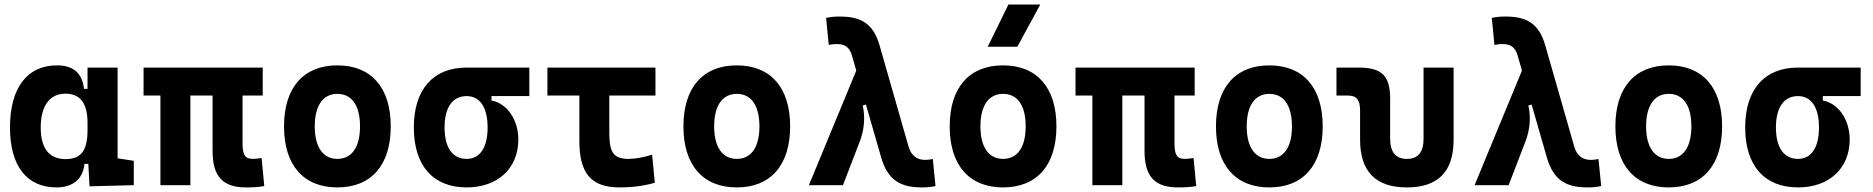

<svg xmlns="http://www.w3.org/2000/svg" viewBox="-20 -815 8243 845"><path d="M228.5 9.8C298.3 9.8 345.2 -24.9 351.6 -93.8H368.7L374 4.9L568.8 0V-107.4L497.6 -118.2V-517.6H365.2V-423.8H349.6C342.3 -493.2 302.7 -527.3 230.5 -527.3C99.1 -527.3 23.9 -427.7 23.9 -253.9C23.9 -84 98.6 9.8 228.5 9.8ZM365.2 -242.7C365.2 -157.2 340.3 -114.7 269 -114.7C196.8 -114.7 159.2 -161.6 159.2 -253.9C159.2 -349.1 198.7 -402.8 268.1 -402.8C333 -402.8 365.2 -360.4 365.2 -274.9Z M1063.5 9.8C1098.1 9.8 1115.7 8.3 1143.1 3.9L1131.3 -119.6C1115.2 -117.2 1104 -115.7 1092.8 -115.7C1054.7 -115.7 1047.4 -137.7 1047.4 -189V-394.5H1136.2V-517.6H611.8V-394.5H686V0H817.9V-394.5H915.5V-151.4C915.5 -38.6 959.5 9.8 1063.5 9.8Z M1464.8 9.8C1613.8 9.8 1699.7 -87.9 1699.7 -258.8C1699.7 -429.7 1613.8 -527.3 1464.8 -527.3C1315.9 -527.3 1230 -429.7 1230 -258.8C1230 -87.9 1315.9 9.8 1464.8 9.8ZM1464.8 -115.7C1401.9 -115.7 1365.2 -167.5 1365.2 -258.8C1365.2 -350.6 1401.9 -401.9 1464.8 -401.9C1528.3 -401.9 1564.5 -350.6 1564.5 -258.8C1564.5 -167.5 1528.3 -115.7 1464.8 -115.7Z M2033.7 9.8C2170.9 9.8 2261.2 -74.2 2261.2 -201.2C2261.2 -289.1 2210.4 -360.8 2143.1 -372.6V-392.1H2309.6V-517.6H2033.7C1886.2 -517.6 1801.3 -421.4 1801.3 -253.9C1801.3 -85.9 1886.2 9.8 2033.7 9.8ZM2033.7 -115.7C1971.7 -115.7 1936.5 -165.5 1936.5 -253.9C1936.5 -342.3 1971.7 -392.1 2033.7 -392.1C2092.3 -392.1 2126 -342.3 2126 -253.9C2126 -165.5 2092.3 -115.7 2033.7 -115.7Z M2707 9.8C2759.8 9.8 2811.5 3.9 2861.8 -10.7L2850.1 -134.3C2810.5 -121.6 2772.9 -115.7 2746.1 -115.7C2674.8 -115.7 2661.6 -150.9 2661.6 -232.9V-394.5H2864.7V-517.6H2389.2V-394.5H2529.8V-195.3C2529.8 -51.8 2581.5 9.8 2707 9.8Z M3222.7 9.8C3371.6 9.8 3457.5 -87.9 3457.5 -258.8C3457.5 -429.7 3371.6 -527.3 3222.7 -527.3C3073.7 -527.3 2987.8 -429.7 2987.8 -258.8C2987.8 -87.9 3073.7 9.8 3222.7 9.8ZM3222.7 -115.7C3159.7 -115.7 3123 -167.5 3123 -258.8C3123 -350.6 3159.7 -401.9 3222.7 -401.9C3286.1 -401.9 3322.3 -350.6 3322.3 -258.8C3322.3 -167.5 3286.1 -115.7 3222.7 -115.7Z M4037.1 9.8C4060.1 9.8 4075.7 8.3 4097.2 3.9L4085.4 -115.2C4070.8 -112.3 4061.5 -111.3 4050.8 -111.3C4015.6 -111.3 3989.7 -130.4 3978.5 -170.4L3851.1 -615.2C3823.2 -712.9 3767.6 -742.2 3675.8 -742.2C3652.8 -742.2 3637.2 -740.7 3615.7 -736.3L3627.4 -617.2C3642.1 -620.1 3650.4 -621.1 3662.1 -621.1C3695.3 -621.1 3718.3 -610.4 3729.5 -570.3L3748.5 -504.4L3540 0H3689.9L3764.6 -194.3C3781.7 -239.3 3789.6 -294.4 3776.9 -350.6L3791 -355L3857.9 -122.6C3887.2 -21 3943.8 9.8 4037.1 9.8Z M4394.5 9.8C4543.5 9.8 4629.4 -87.9 4629.4 -258.8C4629.4 -429.7 4543.5 -527.3 4394.5 -527.3C4245.6 -527.3 4159.7 -429.7 4159.7 -258.8C4159.7 -87.9 4245.6 9.8 4394.5 9.8ZM4394.5 -115.7C4331.5 -115.7 4294.9 -167.5 4294.9 -258.8C4294.9 -350.6 4331.5 -401.9 4394.5 -401.9C4458 -401.9 4494.1 -350.6 4494.1 -258.8C4494.1 -167.5 4458 -115.7 4394.5 -115.7ZM4327.1 -609.4H4457.5L4558.1 -794.9H4418Z M5165 9.8C5199.7 9.8 5217.3 8.3 5244.6 3.9L5232.9 -119.6C5216.8 -117.2 5205.6 -115.7 5194.3 -115.7C5156.2 -115.7 5148.9 -137.7 5148.9 -189V-394.5H5237.8V-517.6H4713.4V-394.5H4787.6V0H4919.4V-394.5H5017.1V-151.4C5017.1 -38.6 5061 9.8 5165 9.8Z M5566.4 9.8C5715.3 9.8 5801.3 -87.9 5801.3 -258.8C5801.3 -429.7 5715.3 -527.3 5566.4 -527.3C5417.5 -527.3 5331.5 -429.7 5331.5 -258.8C5331.5 -87.9 5417.5 9.8 5566.4 9.8ZM5566.4 -115.7C5503.4 -115.7 5466.8 -167.5 5466.8 -258.8C5466.8 -350.6 5503.4 -401.9 5566.4 -401.9C5629.9 -401.9 5666 -350.6 5666 -258.8C5666 -167.5 5629.9 -115.7 5566.4 -115.7Z M6171.9 9.8C6309.1 9.8 6377.4 -59.6 6377.4 -200.2V-517.6H6245.1V-204.1C6245.1 -145.5 6221.2 -115.7 6171.9 -115.7C6123 -115.7 6098.1 -145.5 6098.1 -204.1V-380.9C6098.1 -481.4 6061.5 -517.6 5959.5 -517.6H5861.8V-394.5H5911.1C5951.2 -394.5 5965.8 -376.5 5965.8 -326.2V-200.2C5965.8 -59.6 6034.7 9.8 6171.9 9.8Z M6966.8 9.8C6989.7 9.8 7005.4 8.3 7026.9 3.9L7015.1 -115.2C7000.5 -112.3 6991.2 -111.3 6980.5 -111.3C6945.3 -111.3 6919.4 -130.4 6908.2 -170.4L6780.8 -615.2C6752.9 -712.9 6697.3 -742.2 6605.5 -742.2C6582.5 -742.2 6566.9 -740.7 6545.4 -736.3L6557.1 -617.2C6571.8 -620.1 6580.1 -621.1 6591.8 -621.1C6625 -621.1 6647.9 -610.4 6659.2 -570.3L6678.2 -504.4L6469.7 0H6619.6L6694.3 -194.3C6711.4 -239.3 6719.2 -294.4 6706.5 -350.6L6720.7 -355L6787.6 -122.6C6816.9 -21 6873.5 9.8 6966.8 9.8Z M7324.2 9.8C7473.1 9.8 7559.1 -87.9 7559.1 -258.8C7559.1 -429.7 7473.1 -527.3 7324.2 -527.3C7175.3 -527.3 7089.4 -429.7 7089.4 -258.8C7089.4 -87.9 7175.3 9.8 7324.2 9.8ZM7324.2 -115.7C7261.2 -115.7 7224.6 -167.5 7224.6 -258.8C7224.6 -350.6 7261.2 -401.9 7324.2 -401.9C7387.7 -401.9 7423.8 -350.6 7423.8 -258.8C7423.8 -167.5 7387.7 -115.7 7324.2 -115.7Z M7893.1 9.8C8030.3 9.8 8120.6 -74.2 8120.6 -201.2C8120.6 -289.1 8069.8 -360.8 8002.4 -372.6V-392.1H8168.9V-517.6H7893.1C7745.6 -517.6 7660.6 -421.4 7660.6 -253.9C7660.6 -85.9 7745.6 9.8 7893.1 9.8ZM7893.1 -115.7C7831.1 -115.7 7795.9 -165.5 7795.9 -253.9C7795.9 -342.3 7831.1 -392.1 7893.1 -392.1C7951.7 -392.1 7985.4 -342.3 7985.4 -253.9C7985.4 -165.5 7951.7 -115.7 7893.1 -115.7Z"/></svg>

Font: Cascadia Mono NF
Style: Bold
Weight: 700
Monospace: yes
Designer: Aaron Bell
Foundry: Saja Typeworks
Version: Version 2404.023